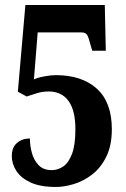

<svg xmlns="http://www.w3.org/2000/svg" viewBox="-20 -734 501 764"><path d="M203 10Q140 10 101.5 -8Q63 -26 45 -54Q27 -82 27 -113Q27 -148 48 -165.5Q69 -183 99 -183Q99 -154 107 -125Q115 -96 134 -76.5Q153 -57 186 -57Q210 -57 231.5 -71.5Q253 -86 266.5 -121.5Q280 -157 280 -220Q280 -295 252.5 -332.5Q225 -370 174 -370Q149 -370 128 -363.5Q107 -357 86 -350L51 -369L81 -714H397L401 -532H347L338 -563Q333 -584 327 -594.5Q321 -605 304 -605H130L115 -418Q129 -425 156 -430Q183 -435 202 -435Q306 -435 365.5 -381Q425 -327 425 -220Q425 -155 403 -110.5Q381 -66 346.5 -39.5Q312 -13 273.5 -1.5Q235 10 203 10Z"/></svg>

Font: Noto Serif Myanmar ExtraCondensed ExtraBold
Style: Regular
Weight: 800
Width: 2
Designer: Ben Mitchell and the Monotype Design Team
Foundry: Monotype Imaging Inc.
Version: Version 2.106; ttfautohint (v1.8.4.7-5d5b)